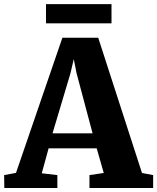

<svg xmlns="http://www.w3.org/2000/svg" viewBox="-40 -934 780 954"><path d="M39.5 -75 270 -746.5H448L665.5 -74.5L721 -64V0H404.5V-64L475.5 -74.5L440.5 -197H201.5L167.5 -73L245 -64V0H-18.5L-19.5 -64ZM420 -271.5 340.5 -570 326.5 -640 310 -569.5 221 -271.5ZM514 -913.5V-818H188.5V-913.5Z"/></svg>

Font: Merriweather 24pt Black
Style: Regular
Weight: 900
Designer: Eben Sorkin
Foundry: Eben Sorkin
Version: Version 2.100